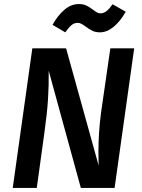

<svg xmlns="http://www.w3.org/2000/svg" viewBox="-20 -930 704 950"><path d="M547 0H380L221 -580Q222 -508 217.5 -438Q213 -368 200 -276L162 0H43L140 -691H307L468 -111Q467 -135 467 -180Q467 -274 480 -373L526 -691H644ZM403 -799Q394 -806 384 -811.5Q374 -817 365 -817Q347 -817 333.5 -805.5Q320 -794 303 -770L240 -807Q265 -853 298.5 -881.5Q332 -910 370 -910Q392 -910 407.5 -902.5Q423 -895 440 -882Q452 -873 460 -868.5Q468 -864 477 -864Q493 -864 507 -875Q521 -886 537 -909L602 -872Q575 -824 542 -797Q509 -770 474 -770Q453 -770 437.5 -777.5Q422 -785 403 -799Z"/></svg>

Font: FiraGO Medium
Style: Italic
Weight: 500
Italic angle: -8°
Designer: bBox Type GmbH
Foundry: bBox Type GmbH
Version: Version 1.001